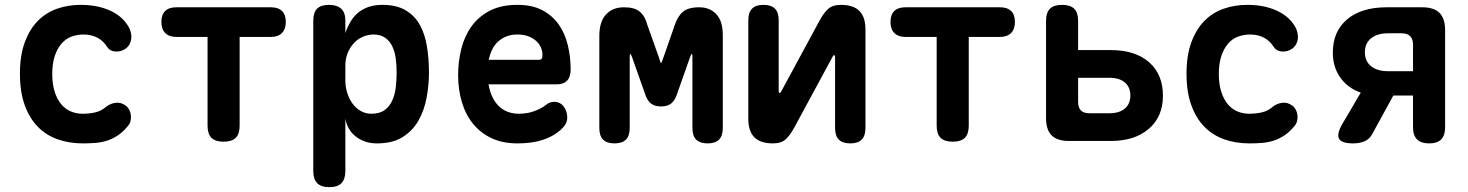

<svg xmlns="http://www.w3.org/2000/svg" viewBox="-20 -580 6040 790"><path d="M62 -277Q62 -352 82 -406Q102 -460 135.5 -494Q169 -528 214.5 -544Q260 -560 312 -560Q355 -560 389 -551.5Q423 -543 448.5 -528.5Q474 -514 490 -496Q506 -478 514 -460Q525 -432 517.5 -408.5Q510 -385 487 -374Q470 -366 450.5 -368.5Q431 -371 420 -388Q406 -411 381.5 -424.5Q357 -438 323 -438Q298 -438 274.5 -429.5Q251 -421 233.5 -401Q216 -381 205.5 -350Q195 -319 195 -275Q195 -234 205 -202.5Q215 -171 232 -151Q249 -131 271.5 -121.5Q294 -112 320 -112Q347 -112 371.5 -117.5Q396 -123 416 -140Q433 -154 455.5 -157Q478 -160 498 -145Q507 -138 512 -128Q517 -118 518.5 -106Q520 -94 517 -82Q514 -70 505 -60Q486 -37 465 -23Q444 -9 421 -1.5Q398 6 373 8Q348 10 321 10Q264 10 216.5 -7Q169 -24 135 -59Q101 -94 81.5 -148Q62 -202 62 -277Z M834 -428H706Q676 -428 660 -444Q644 -460 644 -490Q644 -519 659.5 -534.5Q675 -550 705 -550H1095Q1125 -550 1140.5 -534.5Q1156 -519 1156 -490Q1156 -460 1140 -444Q1124 -428 1094 -428H966V-63Q966 -29 950 -13Q934 3 900 3Q866 3 850 -13Q834 -29 834 -63Z M1334 -560Q1367 -560 1384 -544Q1401 -528 1401 -495V-444Q1409 -468 1421.5 -489.5Q1434 -511 1452 -526.5Q1470 -542 1495 -551Q1520 -560 1554 -560Q1611 -560 1648.5 -538Q1686 -516 1707 -478.5Q1728 -441 1736.5 -390Q1745 -339 1745 -281Q1745 -231 1735.5 -179Q1726 -127 1702.5 -85Q1679 -43 1637.5 -16.5Q1596 10 1531 10Q1481 10 1445 -17.5Q1409 -45 1401 -92V124Q1401 157 1385 173.5Q1369 190 1335 190Q1301 190 1285 173.5Q1269 157 1269 124V-495Q1269 -528 1284.5 -544Q1300 -560 1334 -560ZM1517 -438Q1494 -438 1472.5 -428.5Q1451 -419 1435.5 -402Q1420 -385 1410.5 -361.5Q1401 -338 1401 -310V-249Q1401 -223 1408.5 -198.5Q1416 -174 1430 -154.5Q1444 -135 1464 -123.5Q1484 -112 1508 -112Q1542 -112 1562.5 -127Q1583 -142 1594 -166.5Q1605 -191 1608.5 -221Q1612 -251 1612 -280Q1612 -309 1608.5 -337.5Q1605 -366 1594.5 -388.5Q1584 -411 1565 -424.5Q1546 -438 1517 -438Z M2260 -161Q2285 -161 2299.5 -141.5Q2314 -122 2314 -97Q2314 -83 2308 -71Q2302 -59 2285 -44Q2270 -31 2252 -21Q2234 -11 2212 -4Q2190 3 2164.5 6.5Q2139 10 2109 10Q2048 10 2002.5 -11.5Q1957 -33 1926.5 -70.5Q1896 -108 1880.5 -159.5Q1865 -211 1865 -271Q1865 -326 1878 -378.5Q1891 -431 1920 -471.5Q1949 -512 1995.5 -536Q2042 -560 2109 -560Q2170 -560 2211.5 -538Q2253 -516 2279 -479Q2305 -442 2316.5 -393.5Q2328 -345 2328 -293Q2328 -264 2313.5 -248.5Q2299 -233 2271 -233H1990Q1996 -200 2008 -177Q2020 -154 2036.5 -139.5Q2053 -125 2073 -118.5Q2093 -112 2115 -112Q2151 -112 2180.5 -123.5Q2210 -135 2223 -146Q2233 -154 2241.5 -157.5Q2250 -161 2260 -161ZM1991 -334H2199Q2205 -334 2208.5 -338Q2212 -342 2212 -354Q2212 -370 2205.5 -385Q2199 -400 2185.5 -412Q2172 -424 2153 -431Q2134 -438 2109 -438Q2084 -438 2064.5 -430.5Q2045 -423 2030 -409.5Q2015 -396 2005.5 -377Q1996 -358 1991 -334Z M2954 -53Q2954 -21 2938.5 -5.5Q2923 10 2891.5 10Q2860 10 2844.5 -5.5Q2829 -21 2829 -53V-344Q2829 -358 2827 -358H2826Q2824 -358 2819 -344L2766 -194Q2758 -168 2742.5 -155Q2727 -142 2700 -142Q2673 -142 2657.5 -155Q2642 -168 2634 -194L2581 -344Q2576 -357 2574 -358H2573Q2571 -357 2571 -344V-53Q2571 -21 2555.5 -5.5Q2540 10 2508.5 10Q2477 10 2461.5 -5.5Q2446 -21 2446 -53V-432Q2446 -491 2473.5 -520.5Q2501 -550 2547 -550Q2570 -550 2586 -545.5Q2602 -541 2613 -531.5Q2624 -522 2631.5 -508.5Q2639 -495 2644 -476L2690 -347Q2698 -320 2700 -320.5Q2702 -321 2711 -347L2756 -476Q2768 -513 2790 -531.5Q2812 -550 2857 -550Q2901 -550 2927.5 -521.5Q2954 -493 2954 -436Z M3059 -91V-497Q3059 -529 3074.5 -544.5Q3090 -560 3121 -560Q3153 -560 3168.5 -544.5Q3184 -529 3184 -497V-203Q3186 -197 3188 -197Q3190 -197 3191 -199L3194 -203L3352 -495Q3368 -525 3386.5 -542.5Q3405 -560 3440 -560Q3491 -560 3516 -535Q3541 -510 3541 -459V-53Q3541 -21 3525.5 -5.5Q3510 10 3479 10Q3447 10 3431.5 -5.5Q3416 -21 3416 -53V-347Q3414 -353 3412 -353Q3410 -353 3409 -352L3406 -347L3248 -55Q3232 -25 3213.5 -7.5Q3195 10 3160 10Q3109 10 3084 -15Q3059 -40 3059 -91Z M3834 -428H3706Q3676 -428 3660 -444Q3644 -460 3644 -490Q3644 -519 3659.5 -534.5Q3675 -550 3705 -550H4095Q4125 -550 4140.5 -534.5Q4156 -519 4156 -490Q4156 -460 4140 -444Q4124 -428 4094 -428H3966V-63Q3966 -29 3950 -13Q3934 3 3900 3Q3866 3 3850 -13Q3834 -29 3834 -63Z M4378 0Q4330 0 4307 -23Q4284 -46 4284 -94V-494Q4284 -528 4300 -544Q4316 -560 4350 -560Q4384 -560 4400 -544Q4416 -528 4416 -494V-374H4550Q4651 -374 4708 -324Q4765 -274 4765 -186Q4765 -100 4707 -50Q4649 0 4551 0ZM4416 -161Q4416 -137 4427.5 -125.5Q4439 -114 4463 -114H4544Q4586 -114 4608.5 -133.5Q4631 -153 4631 -187Q4631 -221 4608.5 -240.5Q4586 -260 4544 -260H4416Z M4862 -277Q4862 -352 4882 -406Q4902 -460 4935.5 -494Q4969 -528 5014.5 -544Q5060 -560 5112 -560Q5155 -560 5189 -551.5Q5223 -543 5248.5 -528.5Q5274 -514 5290 -496Q5306 -478 5314 -460Q5325 -432 5317.5 -408.5Q5310 -385 5287 -374Q5270 -366 5250.5 -368.5Q5231 -371 5220 -388Q5206 -411 5181.5 -424.5Q5157 -438 5123 -438Q5098 -438 5074.5 -429.5Q5051 -421 5033.5 -401Q5016 -381 5005.5 -350Q4995 -319 4995 -275Q4995 -234 5005 -202.5Q5015 -171 5032 -151Q5049 -131 5071.5 -121.5Q5094 -112 5120 -112Q5147 -112 5171.5 -117.5Q5196 -123 5216 -140Q5233 -154 5255.5 -157Q5278 -160 5298 -145Q5307 -138 5312 -128Q5317 -118 5318.5 -106Q5320 -94 5317 -82Q5314 -70 5305 -60Q5286 -37 5265 -23Q5244 -9 5221 -1.5Q5198 6 5173 8Q5148 10 5121 10Q5064 10 5016.5 -7Q4969 -24 4935 -59Q4901 -94 4881.5 -148Q4862 -202 4862 -277Z M5548 10Q5501 10 5490 -8.5Q5479 -27 5502 -68L5579 -199Q5526 -217 5495 -260.5Q5464 -304 5464 -363Q5464 -451 5523 -500.5Q5582 -550 5685 -550H5832Q5880 -550 5903 -527Q5926 -504 5926 -456V-56Q5926 -23 5910 -6.5Q5894 10 5860 10Q5827 10 5810.5 -6.5Q5794 -23 5794 -56V-187H5713L5627 -30Q5615 -7 5594 1.5Q5573 10 5548 10ZM5794 -396Q5794 -419 5782.5 -431Q5771 -443 5747 -443H5691Q5647 -443 5621.5 -422.5Q5596 -402 5596 -365Q5596 -328 5621.5 -307.5Q5647 -287 5691 -287H5794Z"/></svg>

Font: Maple Mono NL
Style: Bold
Weight: 700
Monospace: yes
Designer: subframe7536
Version: Version 7.000